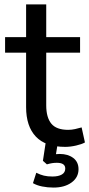

<svg xmlns="http://www.w3.org/2000/svg" viewBox="-20 -655 404 868"><path d="M275 9Q186 9 142 -37.5Q98 -84 98 -171V-417H3V-487H98V-635H189V-487H342V-417H189V-179Q189 -124 212 -96Q235 -68 288 -68Q304 -68 319.5 -71.5Q335 -75 349 -79L364 -11Q350 -3 324 3Q298 9 275 9ZM222 193Q195 193 170.5 188Q146 183 129 173L144 126Q162 135 178.5 139Q195 143 217 143Q244 143 259.5 134Q275 125 275 107Q275 81 237 81Q226 81 216 82.5Q206 84 192 88L174 72L188 -20H243L233 42Q242 41 250 41Q287 41 311 59Q335 77 335 110Q335 147 303.5 170Q272 193 222 193Z"/></svg>

Font: Nunito Sans Medium
Style: Regular
Weight: 500
Designer: Vernon Adams
Foundry: Vernon Adams
Version: Version 3.101; ttfautohint (v1.8.4.7-5d5b);gftools[0.9.27]